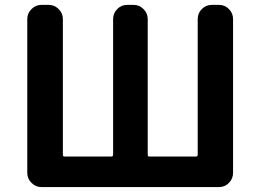

<svg xmlns="http://www.w3.org/2000/svg" viewBox="-20 -760 1059 780"><path d="M148.4 0Q125 0 107.9 -17.1Q90.8 -34.2 90.8 -57.6V-682.6Q90.8 -706.1 107.9 -723.1Q125 -740.2 148.4 -740.2H177.7Q201.2 -740.2 218.3 -723.1Q235.4 -706.1 235.4 -682.6V-130.9Q235.4 -124 242.2 -124H431.6Q439.5 -124 439.5 -130.9V-682.6Q439.5 -706.1 456.1 -723.1Q472.7 -740.2 497.1 -740.2H522.5Q545.9 -740.2 563 -723.1Q580.1 -706.1 580.1 -682.6V-130.9Q580.1 -124 586.9 -124H775.4Q783.2 -124 783.2 -130.9V-682.6Q783.2 -706.1 799.8 -723.1Q816.4 -740.2 840.8 -740.2H869.1Q893.6 -740.2 910.2 -723.1Q926.8 -706.1 926.8 -682.6V-57.6Q926.8 -34.2 910.2 -17.1Q893.6 0 869.1 0Z"/></svg>

Font: Gen Jyuu Gothic Bold
Style: Bold
Weight: 700
Designer: [Source Han Sans]
Ryoko NISHIZUKA  (kana & ideographs); Paul D. Hunt (Latin, Greek & Cyrillic); Wenlong ZHANG  (bopomofo
Version: Version 1.002.20150607